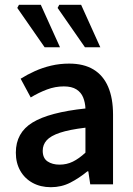

<svg xmlns="http://www.w3.org/2000/svg" viewBox="-20 -768 556 800"><path d="M192 12Q149 12 116 -6Q83 -24 64.5 -56.5Q46 -89 46 -132Q46 -215 115.5 -257.5Q185 -300 336 -316Q335 -341 326.5 -362Q318 -383 298.5 -395.5Q279 -408 246 -408Q210 -408 175.5 -395Q141 -382 108 -362L66 -440Q93 -457 125 -471.5Q157 -486 193 -494.5Q229 -503 268 -503Q329 -503 369.5 -478.5Q410 -454 430.5 -406.5Q451 -359 451 -290V0H356L348 -54H344Q310 -26 273 -7Q236 12 192 12ZM228 -82Q258 -82 283.5 -94.5Q309 -107 336 -132V-236Q269 -228 230 -215Q191 -202 174.5 -183.5Q158 -165 158 -140Q158 -109 178 -95.5Q198 -82 228 -82ZM166 -571 52 -735 59 -748H150L230 -571ZM334 -571 220 -735 227 -748H318L398 -571Z"/></svg>

Font: Source Sans 3 SemiBold
Style: Regular
Weight: 600
Designer: Paul D. Hunt
Foundry: Adobe
Version: Version 3.046;hotconv 1.0.118;makeotfexe 2.5.65603